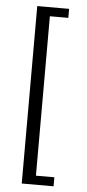

<svg xmlns="http://www.w3.org/2000/svg" viewBox="-58 -719 412 913"><g transform="rotate(5 148.0 -262.5)"><path d="M82 161V-686H234V-643H146V118H234V161Z"/></g></svg>

Font: Chivo ExtraLight
Style: Regular
Weight: 250
Designer: Hector Gatti
Foundry: Omnibus-Type
Version: Version 2.002